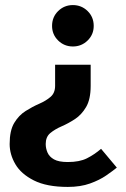

<svg xmlns="http://www.w3.org/2000/svg" viewBox="-20 -528 498 756"><path d="M267 -508Q301 -508 325 -484.5Q349 -461 349 -426Q349 -392 325 -368.5Q301 -345 267 -345Q233 -345 209 -368.5Q185 -392 185 -426Q185 -461 209 -484.5Q233 -508 267 -508ZM247 208Q164 208 113.5 182.5Q63 157 40.5 118.5Q18 80 18 39Q18 -14 36 -44Q54 -74 81 -91Q108 -108 134.5 -119.5Q161 -131 179 -146.5Q197 -162 197 -190V-273H337V-190Q337 -137 319 -106.5Q301 -76 275 -59Q249 -42 222.5 -30.5Q196 -19 178 -4Q160 11 160 39Q160 56 167 72.5Q174 89 192.5 99.5Q211 110 247 110Q293 110 322 95.5Q351 81 378 58L440 132Q424 145 398 163Q372 181 334.5 194.5Q297 208 247 208Z"/></svg>

Font: Epunda Sans
Style: Bold
Weight: 700
Designer: Simon Atzbach
Foundry: typofactur
Version: Version 2.204; ttfautohint (v1.8.4.7-5d5b)